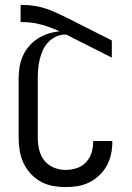

<svg xmlns="http://www.w3.org/2000/svg" viewBox="-20 -755 540 783"><path d="M247 8Q221 8 194.5 3Q168 -2 145 -15Q122 -28 104 -48Q86 -68 75 -92Q64 -116 60 -142.5Q56 -169 56 -195V-433Q56 -456 59.5 -480Q63 -504 72.5 -525.5Q82 -547 97.5 -565.5Q113 -584 133 -597Q153 -610 176 -617.5Q199 -625 223 -627Q187 -644 149 -654.5Q111 -665 71 -665H64V-735H71Q95 -735 118 -731.5Q141 -728 163.5 -721Q186 -714 207.5 -704Q229 -694 250 -684L436 -590V-520L250 -614H245Q225 -614 207 -605Q189 -596 175.5 -581.5Q162 -567 154 -548.5Q146 -530 141.5 -511Q137 -492 135.5 -472Q134 -452 134 -433V-195Q134 -170 139.5 -145.5Q145 -121 160 -101.5Q175 -82 198.5 -72Q222 -62 247 -62Q270 -62 292 -69Q314 -76 330 -92.5Q346 -109 353 -131Q360 -153 360 -176V-180H438V-174Q438 -149 432.5 -124.5Q427 -100 415 -78.5Q403 -57 384.5 -39.5Q366 -22 343.5 -11Q321 0 296.5 4Q272 8 247 8Z"/></svg>

Font: Iosevka Fixed
Style: Regular
Weight: 400
Monospace: yes
Designer: Belleve Invis
Foundry: Belleve Invis
Version: Version 33.2.4